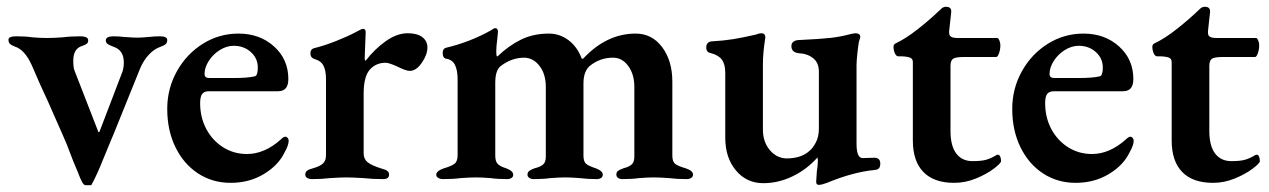

<svg xmlns="http://www.w3.org/2000/svg" viewBox="-20 -525 3742 566"><path d="M208 -21Q200 -38 177 -99Q164 -130 146 -170Q128 -210 120 -229Q99 -273 74 -332Q53 -379 23 -388Q13 -392 9 -396Q5 -400 5 -408Q5 -418 28 -418Q57 -418 75 -415Q99 -413 118 -413Q137 -413 165 -415Q188 -418 218 -418Q226 -418 233 -415.5Q240 -413 240 -406Q240 -399 235 -395.5Q230 -392 218 -388Q196 -379 196 -346Q196 -325 200 -316L270 -136Q272 -135 273 -136L338 -306Q345 -321 345 -341Q345 -377 315 -387Q302 -392 297 -395.5Q292 -399 292 -406Q292 -418 315 -418Q329 -418 347 -416Q373 -414 385 -414Q396 -414 418 -416Q436 -418 451 -418Q473 -418 473 -407Q473 -399 468.5 -395Q464 -391 453 -387Q435 -381 419 -364Q403 -347 393 -323L315 -130L307 -111L281 -48Q276 -35 267 -15Q258 5 249 21H232Q227 21 221.5 10.5Q216 0 213 -8.5Q210 -17 208 -21Z M473 -204Q473 -264 501.5 -315Q530 -366 578 -396Q626 -426 683 -426Q746 -426 788 -388Q830 -350 830 -292Q830 -274 822.5 -265Q815 -256 799 -256H596Q582 -256 576 -248Q570 -240 570 -221Q570 -179 588 -145Q606 -111 637.5 -91Q669 -71 708 -71Q760 -71 808 -114Q816 -122 821 -122Q825 -122 828 -118.5Q831 -115 831 -110Q831 -97 819 -76Q801 -38 758 -12Q715 14 660 14Q606 14 563.5 -14Q521 -42 497 -91.5Q473 -141 473 -204ZM667 -295Q711 -295 731 -300Q740 -302 740 -326Q740 -353 719.5 -371.5Q699 -390 669 -390Q648 -390 628 -377.5Q608 -365 595.5 -345.5Q583 -326 583 -307Q583 -295 597 -295Z M880 -10Q880 -18 885.5 -22Q891 -26 903 -29Q924 -35 932.5 -43.5Q941 -52 941 -67V-292Q941 -317 933.5 -331.5Q926 -346 907 -351Q895 -355 895 -368Q895 -380 906 -383Q935 -390 970.5 -404Q1006 -418 1030 -431Q1046 -440 1050 -440Q1058 -440 1058 -430L1055 -352Q1055 -350 1056 -348Q1057 -346 1058 -346Q1084 -380 1117 -403.5Q1150 -427 1182 -427Q1210 -427 1225 -415.5Q1240 -404 1240 -385Q1240 -364 1223.5 -340Q1207 -316 1188 -316Q1177 -316 1153 -328Q1127 -340 1117 -340Q1088 -340 1070 -319.5Q1052 -299 1052 -249V-73Q1052 -56 1064 -46.5Q1076 -37 1105 -28Q1117 -25 1122 -21Q1127 -17 1127 -10Q1127 3 1109 3Q1078 3 1051 0Q1017 -2 1000 -2Q985 -2 953 0Q929 3 900 3Q891 3 885.5 -0.5Q880 -4 880 -10Z M1266 -10Q1266 -21 1289 -29Q1310 -35 1319.5 -42Q1329 -49 1329 -67V-291Q1329 -317 1321.5 -333Q1314 -349 1295 -352Q1285 -354 1285 -369Q1285 -381 1294 -384Q1366 -401 1428 -436Q1436 -442 1440 -442Q1444 -442 1446 -439Q1448 -436 1448 -432L1446 -410Q1445 -403 1444 -393Q1443 -383 1443 -371Q1443 -361 1445 -359H1447Q1479 -390 1515.5 -408Q1552 -426 1598 -426Q1630 -426 1656 -406.5Q1682 -387 1695 -352H1699Q1768 -426 1854 -426Q1902 -426 1932 -386Q1962 -346 1962 -284V-66Q1962 -48 1971 -41.5Q1980 -35 2001 -29Q2023 -22 2023 -10Q2023 -4 2017.5 -0.5Q2012 3 2004 3Q1975 3 1952 0Q1924 -2 1907 -2Q1890 -2 1864 0Q1843 3 1815 3Q1807 3 1802 -0.5Q1797 -4 1797 -10Q1797 -18 1802 -21.5Q1807 -25 1818 -29Q1834 -33 1842 -40Q1850 -47 1850 -63V-269Q1850 -306 1832 -330.5Q1814 -355 1787 -355Q1749 -355 1719 -331Q1700 -315 1700 -279V-66Q1700 -48 1708.5 -41.5Q1717 -35 1736 -29Q1757 -21 1757 -10Q1757 -4 1752 -0.5Q1747 3 1739 3Q1712 3 1689 0Q1663 -2 1646 -2Q1629 -2 1603 0Q1581 3 1553 3Q1546 3 1540.5 -0.5Q1535 -4 1535 -10Q1535 -17 1540 -21Q1545 -25 1556 -29Q1573 -33 1581 -40Q1589 -47 1589 -63V-269Q1589 -306 1571 -330Q1553 -354 1526 -355Q1489 -355 1457 -331Q1440 -319 1440 -281V-66Q1440 -49 1447.5 -41.5Q1455 -34 1472 -29Q1493 -21 1493 -10Q1493 -4 1488 -0.5Q1483 3 1475 3Q1447 3 1426 0Q1400 -2 1383 -2Q1366 -2 1338 0Q1316 3 1286 3Q1278 3 1272 -0.5Q1266 -4 1266 -10Z M2386 11 2388 -20Q2391 -38 2391 -52L2390 -61Q2359 -26 2317 -5.5Q2275 15 2230 15Q2181 15 2149.5 -22.5Q2118 -60 2118 -119V-311Q2118 -335 2108.5 -348.5Q2099 -362 2077 -368Q2062 -370 2062 -385Q2062 -401 2077 -403Q2113 -405 2141 -409.5Q2169 -414 2208 -423Q2218 -427 2224 -427Q2237 -427 2236 -413Q2229 -370 2229 -336V-143Q2229 -107 2249 -83Q2269 -59 2298 -58Q2342 -58 2366 -80Q2376 -88 2385 -105Q2394 -122 2394 -146V-314Q2394 -340 2377 -353.5Q2360 -367 2336 -368Q2313 -370 2313 -389Q2313 -398 2319.5 -402.5Q2326 -407 2336 -407Q2400 -410 2430 -413.5Q2460 -417 2489 -425L2501 -427Q2516 -427 2516 -416Q2516 -414 2512 -402Q2510 -391 2507.5 -368Q2505 -345 2505 -333V-101Q2505 -59 2523 -59L2557 -60Q2575 -60 2575 -43Q2575 -34 2571.5 -29.5Q2568 -25 2559 -24Q2495 -18 2418 14Q2402 20 2394 20Q2386 20 2386 11Z M2671 -111V-342Q2671 -351 2664 -354.5Q2657 -358 2639 -359H2628Q2622 -359 2618 -368Q2614 -377 2614 -387Q2614 -394 2620 -397Q2650 -411 2685.5 -439Q2721 -467 2747 -492Q2749 -494 2755 -499.5Q2761 -505 2769 -505Q2786 -505 2784 -488L2778 -433V-429Q2778 -420 2784 -416.5Q2790 -413 2803 -413H2920Q2923 -413 2926 -406Q2929 -399 2929 -392Q2929 -379 2925 -368Q2921 -357 2917 -357H2822Q2798 -357 2790 -352Q2782 -347 2782 -331V-139Q2782 -95 2799 -72.5Q2816 -50 2847 -50Q2873 -50 2887 -54Q2901 -58 2916 -67Q2918 -69 2922 -69Q2926 -69 2928.5 -63.5Q2931 -58 2931 -50Q2931 -44 2910 -28Q2889 -12 2857.5 1Q2826 14 2793 14Q2733 14 2702 -18Q2671 -50 2671 -111Z M2964 -204Q2964 -264 2992.5 -315Q3021 -366 3069 -396Q3117 -426 3174 -426Q3237 -426 3279 -388Q3321 -350 3321 -292Q3321 -274 3313.5 -265Q3306 -256 3290 -256H3087Q3073 -256 3067 -248Q3061 -240 3061 -221Q3061 -179 3079 -145Q3097 -111 3128.5 -91Q3160 -71 3199 -71Q3251 -71 3299 -114Q3307 -122 3312 -122Q3316 -122 3319 -118.5Q3322 -115 3322 -110Q3322 -97 3310 -76Q3292 -38 3249 -12Q3206 14 3151 14Q3097 14 3054.5 -14Q3012 -42 2988 -91.5Q2964 -141 2964 -204ZM3158 -295Q3202 -295 3222 -300Q3231 -302 3231 -326Q3231 -353 3210.5 -371.5Q3190 -390 3160 -390Q3139 -390 3119 -377.5Q3099 -365 3086.5 -345.5Q3074 -326 3074 -307Q3074 -295 3088 -295Z M3434 -111V-342Q3434 -351 3427 -354.5Q3420 -358 3402 -359H3391Q3385 -359 3381 -368Q3377 -377 3377 -387Q3377 -394 3383 -397Q3413 -411 3448.5 -439Q3484 -467 3510 -492Q3512 -494 3518 -499.5Q3524 -505 3532 -505Q3549 -505 3547 -488L3541 -433V-429Q3541 -420 3547 -416.5Q3553 -413 3566 -413H3683Q3686 -413 3689 -406Q3692 -399 3692 -392Q3692 -379 3688 -368Q3684 -357 3680 -357H3585Q3561 -357 3553 -352Q3545 -347 3545 -331V-139Q3545 -95 3562 -72.5Q3579 -50 3610 -50Q3636 -50 3650 -54Q3664 -58 3679 -67Q3681 -69 3685 -69Q3689 -69 3691.5 -63.5Q3694 -58 3694 -50Q3694 -44 3673 -28Q3652 -12 3620.5 1Q3589 14 3556 14Q3496 14 3465 -18Q3434 -50 3434 -111Z"/></svg>

Font: EB Garamond SemiBold
Style: Regular
Weight: 600
Designer: Georg Duffner and Octavio Pardo
Foundry: Georg Duffner
Version: Version 1.000